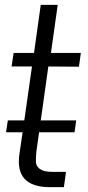

<svg xmlns="http://www.w3.org/2000/svg" viewBox="-20 -770 361 791"><path d="M305.2 -495.1 179.2 -496.1 147.9 -273.9H293.9L287.1 -225.1H141.1L129.9 -146Q127.9 -123 127.9 -104.5Q127.9 -85.9 144 -74Q160.2 -62 193.8 -62H252L243.2 1H185.1Q40 1 60.1 -136.2L73.2 -225.1H4.9L12.2 -273.9H80.1L111.8 -496.1H27.8L36.1 -551.8H120.1L147.9 -750H217.8L189.9 -551.8H313Z"/></svg>

Font: Oakes Grotesk
Style: Light Italic
Weight: 300
Designer: Samuel Oakes
Foundry: Samuel Oakes
Version: Version 1.0 | wf-rip DC20170320